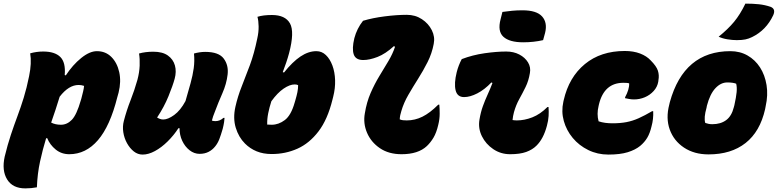

<svg xmlns="http://www.w3.org/2000/svg" viewBox="-72 -842 4302 1062"><path d="M95 -547Q130 -557 167 -557Q231 -557 261.5 -527Q292 -497 286 -427L292 -425Q330 -483 377 -521Q424 -559 464 -559Q512 -559 544 -527Q576 -495 587.5 -443Q599 -391 584 -330L577 -305Q537 -145 470 -67Q403 11 311 11Q268 11 236 -15Q204 -41 189 -78L183 -77Q164 -15 149.5 51.5Q135 118 132 194Q116 197 100.5 198.5Q85 200 68 200Q-2 200 -32.5 150.5Q-63 101 -46 24Q-30 -42 -12 -96Q6 -150 24.5 -199.5Q43 -249 59.5 -302.5Q76 -356 89 -421Q104 -493 95 -547ZM363 -372Q308 -372 258 -307Q247 -270 235 -234.5Q223 -199 211 -164Q234 -152 265 -152Q299 -152 325.5 -179.5Q352 -207 375 -287L378 -297Q384 -320 388 -337Q392 -354 393 -367Q378 -372 363 -372Z M697 -546Q714 -551 734.5 -553.5Q755 -556 776 -556Q827 -556 856.5 -535Q886 -514 895.5 -480Q905 -446 894 -406Q884 -369 860 -310Q836 -251 797 -192Q803 -188 812 -184.5Q821 -181 831 -181Q857 -181 891.5 -206Q926 -231 954 -283Q970 -338 982 -381.5Q994 -425 999.5 -464.5Q1005 -504 1001 -546Q1015 -550 1031 -552.5Q1047 -555 1063 -555Q1138 -555 1165.5 -518Q1193 -481 1187 -430Q1181 -378 1158 -326Q1135 -274 1115 -220Q1106 -199 1100 -175Q1108 -172 1120 -172Q1144 -172 1164 -190H1170Q1170 -183 1167.5 -166.5Q1165 -150 1160 -130Q1150 -95 1141 -72Q1132 -49 1118 -32Q1103 -13 1081.5 -2Q1060 9 1032 9Q1002 9 976.5 -11Q951 -31 936 -63Q921 -95 921 -133H915Q889 -93 855 -59.5Q821 -26 785 -6.5Q749 13 717 13Q690 13 668 -4.5Q646 -22 630.5 -50Q615 -78 610 -110.5Q605 -143 613 -173Q628 -231 650 -287Q672 -343 688 -400Q699 -441 700.5 -479Q702 -517 697 -546Z M1767 -291Q1740 -181 1689.5 -115Q1639 -49 1573 -19.5Q1507 10 1431 10Q1384 10 1347.5 -5Q1311 -20 1283 -48Q1248 -83 1232 -135.5Q1216 -188 1230 -251Q1243 -309 1265 -364Q1287 -419 1310.5 -482.5Q1334 -546 1351 -629Q1359 -664 1358.5 -696Q1358 -728 1352 -749Q1383 -759 1432 -759Q1506 -759 1532 -712.5Q1558 -666 1527 -548Q1520 -522 1511 -495.5Q1502 -469 1492 -443L1499 -441Q1546 -500 1590 -529.5Q1634 -559 1678 -559Q1708 -559 1730.5 -537.5Q1753 -516 1766.5 -480Q1780 -444 1781.5 -399Q1783 -354 1771 -307ZM1558 -375Q1531 -375 1497 -352Q1463 -329 1429 -282Q1418 -248 1411.5 -215.5Q1405 -183 1406 -153Q1416 -152 1431 -152Q1469 -152 1503.5 -178Q1538 -204 1558 -275L1561 -285Q1569 -312 1573 -332Q1577 -352 1577 -371Q1573 -373 1568.5 -374Q1564 -375 1558 -375Z M1936 -727Q1989 -743 2056 -751.5Q2123 -760 2178 -760Q2225 -760 2261.5 -736Q2298 -712 2316.5 -675Q2335 -638 2327 -599Q2317 -546 2293 -498.5Q2269 -451 2240.5 -406Q2212 -361 2186.5 -317Q2161 -273 2148 -228Q2140 -204 2139 -182Q2147 -178 2157.5 -177Q2168 -176 2178 -176Q2223 -176 2264.5 -196.5Q2306 -217 2352 -263H2358Q2360 -243 2360 -213Q2360 -183 2352 -151Q2342 -108 2326 -81Q2310 -54 2289 -34Q2241 11 2149 11Q2078 11 2029 -22.5Q1980 -56 1958 -108Q1936 -160 1946 -215Q1956 -277 1978 -327.5Q2000 -378 2026.5 -421.5Q2053 -465 2076.5 -504.5Q2100 -544 2113 -583L2107 -587Q2060 -544 2016 -527Q1972 -510 1937 -510Q1895 -510 1884.5 -541.5Q1874 -573 1888 -631Q1902 -684 1936 -727Z M2482 -515Q2542 -538 2608.5 -547.5Q2675 -557 2728 -557Q2769 -557 2800.5 -540.5Q2832 -524 2848.5 -497Q2865 -470 2859 -438Q2852 -395 2835 -360.5Q2818 -326 2800 -293.5Q2782 -261 2771 -222Q2768 -211 2766 -200Q2764 -189 2763 -178Q2769 -177 2775.5 -176.5Q2782 -176 2787 -176Q2829 -176 2872.5 -193Q2916 -210 2956 -250H2962Q2964 -226 2962.5 -200.5Q2961 -175 2953 -146Q2934 -74 2895 -36Q2873 -14 2838.5 -1.5Q2804 11 2750 11Q2698 11 2656.5 -17Q2615 -45 2593.5 -88.5Q2572 -132 2580 -180Q2587 -222 2599 -255Q2611 -288 2625 -318.5Q2639 -349 2652 -383L2646 -386Q2608 -346 2568 -325.5Q2528 -305 2495 -305Q2457 -305 2448 -343Q2439 -381 2454 -442Q2459 -462 2466 -480Q2473 -498 2482 -515ZM2707 -776Q2735 -780 2761 -782.5Q2787 -785 2818 -785Q2896 -785 2926.5 -751Q2957 -717 2943 -660L2932 -620Q2880 -608 2822 -608Q2746 -608 2712.5 -638.5Q2679 -669 2697 -736Z M3384 -560Q3432 -560 3468.5 -546Q3505 -532 3527 -508Q3559 -476 3567 -451Q3575 -426 3570 -399L3569 -390Q3564 -361 3543.5 -338.5Q3523 -316 3494.5 -304Q3466 -292 3435 -292Q3422 -292 3408 -294.5Q3394 -297 3385 -299L3386 -305Q3397 -325 3403 -345Q3409 -365 3408 -381Q3402 -383 3393 -383.5Q3384 -384 3376 -384Q3270 -384 3241 -265L3239 -256Q3228 -211 3239 -171Q3257 -165 3276 -162.5Q3295 -160 3316 -160Q3359 -160 3393 -166.5Q3427 -173 3460.5 -188Q3494 -203 3535 -227H3541Q3543 -183 3532 -144Q3523 -105 3508 -80Q3493 -55 3469 -35Q3442 -13 3400 0Q3358 13 3293 13Q3233 13 3182 -12Q3131 -37 3096 -79Q3061 -121 3046.5 -173Q3032 -225 3044 -279L3046 -288Q3075 -415 3163 -487.5Q3251 -560 3384 -560Z M3968 -559Q4021 -559 4063 -535Q4105 -511 4132 -469Q4159 -427 4168 -371.5Q4177 -316 4163 -254L4160 -238Q4132 -114 4052 -51Q3972 12 3847 12Q3768 12 3711.5 -25.5Q3655 -63 3632.5 -125.5Q3610 -188 3630 -264L3633 -277Q3711 -559 3968 -559ZM3951 -386Q3915 -386 3885 -354Q3855 -322 3838 -257L3836 -246Q3820 -190 3829 -162Q3838 -159 3847 -157Q3856 -155 3868 -155Q3914 -155 3944.5 -177.5Q3975 -200 3987 -249L3990 -260Q4000 -305 4002.5 -332.5Q4005 -360 4000 -379Q3982 -386 3951 -386ZM4051 -822Q4092 -822 4125.5 -818.5Q4159 -815 4191 -804Q4220 -792 4205 -758Q4166 -675 4088 -637Q4070 -628 4051 -624Q4032 -620 4003 -620Q3980 -620 3952 -624.5Q3924 -629 3903 -639Q3955 -681 3988.5 -721.5Q4022 -762 4051 -822Z"/></svg>

Font: Recursive Mn Csl St Blk
Style: Italic
Weight: 900
Italic angle: -15°
Monospace: yes
Version: Version 1.079;hotconv 1.0.112;makeotfexe 2.5.65598; ttfautoh